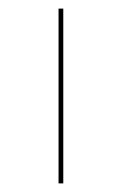

<svg xmlns="http://www.w3.org/2000/svg" viewBox="-20 -426 283 446"><path d="M116 -406H127V0H116Z"/></svg>

Font: Ysabeau Infant Hairline
Style: Regular
Weight: 100
Designer: Christian Thalmann (Catharsis Fonts)
Version: Version 0.003